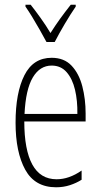

<svg xmlns="http://www.w3.org/2000/svg" viewBox="-20 -784 428 814"><path d="M199 -539Q252 -539 283.5 -505.5Q315 -472 329 -418Q343 -364 343 -303V-269H83Q83 -149 117 -86.5Q151 -24 220 -24Q273 -24 326 -61V-22Q304 -8 276.5 1Q249 10 218 10Q128 10 87 -64.5Q46 -139 46 -264Q46 -391 83.5 -465Q121 -539 199 -539ZM199 -506Q149 -506 119 -455.5Q89 -405 84 -301H308Q309 -357 298 -403.5Q287 -450 262.5 -478Q238 -506 199 -506ZM177 -606Q164 -630 148 -658.5Q132 -687 116 -713Q100 -739 88 -756V-764H110Q129 -740 152 -708Q175 -676 194 -644Q215 -677 234.5 -704Q254 -731 280 -764H301V-756Q279 -724 254.5 -682.5Q230 -641 212 -606Z"/></svg>

Font: Noto Sans Myanmar UI ExtraCondensed ExtraLight
Style: Regular
Weight: 200
Width: 2
Designer: Monotype Design Team
Foundry: Monotype Imaging Inc.
Version: Version 2.103; ttfautohint (v1.8.4.7-5d5b)